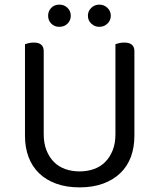

<svg xmlns="http://www.w3.org/2000/svg" viewBox="-20 -797 689 830"><path d="M561 -210Q561 -159 545.5 -118Q530 -77 499.5 -48Q469 -19 425 -3Q381 13 324 13Q267 13 223 -3Q179 -19 149 -48Q119 -77 103.5 -118Q88 -159 88 -210V-606Q93 -608 103.5 -610.5Q114 -613 126 -613Q169 -613 169 -576V-217Q169 -177 181 -147Q193 -117 213.5 -96.5Q234 -76 262.5 -66Q291 -56 324 -56Q357 -56 385.5 -66Q414 -76 434.5 -96.5Q455 -117 467 -147Q479 -177 479 -217V-606Q484 -608 494.5 -610.5Q505 -613 517 -613Q561 -613 561 -576ZM286 -729Q286 -709 272 -695Q258 -681 236 -681Q215 -681 201.5 -695Q188 -709 188 -729Q188 -749 201.5 -763Q215 -777 236 -777Q258 -777 272 -763Q286 -749 286 -729ZM459 -729Q459 -709 444.5 -695Q430 -681 409 -681Q389 -681 374.5 -695Q360 -709 360 -729Q360 -749 374.5 -763Q389 -777 409 -777Q430 -777 444.5 -763Q459 -749 459 -729Z"/></svg>

Font: Baloo Thambi 2
Style: Regular
Weight: 400
Designer: Aadarsh Rajan and Ek Type
Foundry: Ek Type
Version: Version 1.640;hotconv 1.0.111;makeotfexe 2.5.65597; ttfautoh